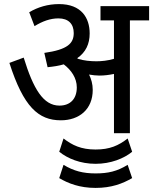

<svg xmlns="http://www.w3.org/2000/svg" viewBox="-20 -652 750 940"><path d="M434 -212C434 -240 427 -265 416 -287C434 -284 451 -282 466 -282C491 -282 514 -285 538 -290V0H616V-552H710V-622H472V-552H538V-364C507 -355 478 -352 452 -352C423 -352 390 -355 362 -364C360 -365 359 -366 358 -367C400 -396 419 -437 419 -488C419 -565 378 -632 269 -632C214 -632 165 -617 123 -592L149 -524C188 -548 226 -562 266 -562C316 -562 341 -534 341 -490C341 -439 310 -409 197 -393L213 -323C243 -326 269 -330 292 -337C329 -309 356 -270 356 -224C356 -168 324 -135 271 -135C192 -135 143 -217 96 -370L26 -344C95 -129 168 -63 278 -63C367 -63 434 -116 434 -212ZM448 150C522 150 587 124 627 91L605 26C560 61 517 80 448 80C377 80 334 59 291 26L270 91C311 124 373 150 448 150ZM448 268C526 268 580 247 627 220L605 155C553 187 509 197 448 197C386 197 341 185 291 155L270 220C314 246 370 268 448 268Z"/></svg>

Font: Noto Sans Devanagari SemiCondensed
Style: Regular
Weight: 400
Width: 4
Designer: Jelle Bosma - Monotype Design Team
Foundry: Monotype Imaging Inc.
Version: Version 2.004